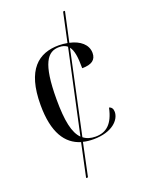

<svg xmlns="http://www.w3.org/2000/svg" viewBox="-168 -790 793 1065"><g transform="rotate(-20 228.5 -258.0)"><path d="M149 198H160L201 3C220 8 241 10 262 10C374 10 424 -47 424 -93C424 -111 416 -123 402 -126C383 -35 341 0 278 0C249 0 226 -7 207 -22L312 -512C331 -489 337 -447 337 -382C394 -382 420 -402 420 -442C420 -492 378 -526 318 -539L356 -714H345L308 -541C292 -544 275 -546 258 -546C138 -546 50 -478 50 -269C50 -105 105 -25 191 1ZM144 -269C144 -481 187 -536 256 -536C276 -536 292 -531 304 -521L198 -29C160 -66 144 -141 144 -269Z"/></g></svg>

Font: Noto Serif Display SemiCondensed
Style: Regular
Weight: 400
Width: 4
Designer: Monotype Design Team
Foundry: Monotype Imaging Inc.
Version: Version 2.009